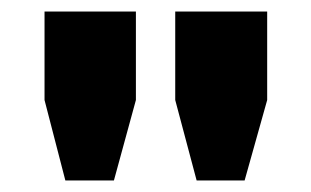

<svg xmlns="http://www.w3.org/2000/svg" viewBox="-20 -707 537 332"><path d="M93 -395 57 -534V-687H215V-534L177 -395ZM320 -395 283 -534V-687H442V-534L403 -395Z"/></svg>

Font: Archivo SemiExpanded ExtraBold
Style: Regular
Weight: 800
Width: 6
Designer: Hector Gatti
Foundry: Omnibus-Type
Version: Version 2.001; ttfautohint (v1.8.3)